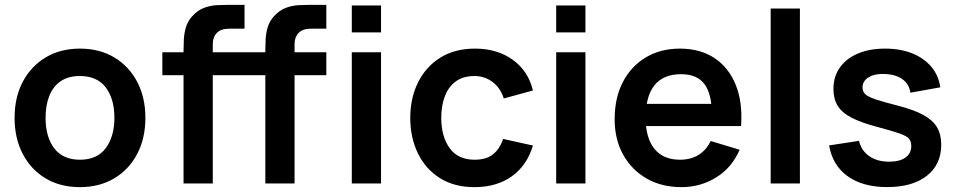

<svg xmlns="http://www.w3.org/2000/svg" viewBox="-20 -755 3933 790"><path d="M308.7 15Q227.4 15 167 -21.5Q106.6 -58 73.3 -122.3Q40 -186.6 40 -270.2Q40 -354.8 74 -419Q108 -483.2 168.5 -519.1Q228.9 -555 308.7 -555Q390 -555 450.6 -518.5Q511.2 -482.1 544.7 -417.9Q578.2 -353.7 578.2 -270.2Q578.2 -185.9 544.5 -121.7Q510.8 -57.4 450.1 -21.2Q389.4 15 308.7 15ZM308.7 -97.8Q380.2 -97.8 415.5 -146Q450.7 -194.2 450.7 -270.2Q450.7 -348.6 415 -395.4Q379.3 -442.2 308.7 -442.2Q260.2 -442.2 229 -420.3Q197.8 -398.5 182.6 -359.8Q167.5 -321.2 167.5 -270.2Q167.5 -191.4 203.3 -144.6Q239.2 -97.8 308.7 -97.8Z M735.2 0V-548.5Q735.2 -569.1 736.5 -593.7Q737.8 -618.3 745 -642.9Q752.2 -667.5 770.5 -687.7Q793.3 -713.1 820.2 -722.9Q847 -732.7 872.9 -733.8Q898.8 -735 918.7 -735H986.2V-637H923.7Q889.2 -637 872.3 -619.7Q855.5 -602.4 855.5 -574.5V0ZM648 -445.5V-540H986.2V-445.5ZM1071.7 0V-548.5Q1071.7 -569.1 1073 -593.7Q1074.2 -618.3 1081.5 -642.9Q1088.7 -667.5 1107 -687.7Q1129.8 -713.1 1156.7 -722.9Q1183.5 -732.7 1209.4 -733.8Q1235.3 -735 1255.2 -735H1322.7V-637H1260.2Q1225.7 -637 1208.8 -619.7Q1192 -602.4 1192 -574.5V0ZM984.5 -445.5V-540H1322.7V-445.5Z M1427.5 -621.8V-732.5H1547.8V-621.8ZM1427.5 0V-540H1547.8V0Z M1932.5 15Q1849.1 15 1790 -22.2Q1730.9 -59.5 1699.6 -124Q1668.2 -188.4 1668 -270Q1668.2 -352.8 1700.7 -417.2Q1733.1 -481.6 1792.6 -518.3Q1852.1 -555 1934.2 -555Q2026.2 -555 2090 -508.8Q2153.8 -462.7 2172.8 -382.7L2052.8 -349.8Q2039.1 -393.5 2006.5 -417.8Q1973.9 -442.2 1932.5 -442.2Q1885.3 -442.2 1855 -419.8Q1824.7 -397.3 1810.2 -358.4Q1795.7 -319.5 1795.5 -270Q1795.8 -192.9 1830.2 -145.4Q1864.7 -97.8 1932.5 -97.8Q1980.8 -97.8 2008.4 -119.9Q2036.1 -142 2050.2 -183.3L2172.8 -156.2Q2148.1 -73.7 2085.6 -29.3Q2023.1 15 1932.5 15Z M2268.5 -621.8V-732.5H2388.8V-621.8ZM2268.5 0V-540H2388.8V0Z M2784.3 15Q2702.4 15 2640.5 -20.5Q2578.6 -56.1 2543.8 -119Q2509 -182 2509 -264.2Q2509 -352.7 2543.1 -417.9Q2577.2 -483.2 2637.7 -519.1Q2698.2 -555 2777.7 -555Q2861.4 -555 2920.2 -515.8Q2978.9 -476.7 3007.5 -405.2Q3036.2 -333.7 3029.1 -236.3H2909.5V-280.3Q2909 -368.5 2878.5 -409.1Q2848 -449.7 2782.7 -449.7Q2708.8 -449.7 2672.6 -403.8Q2636.5 -358 2636.5 -270Q2636.5 -187.8 2672.6 -142.8Q2708.8 -97.8 2777.7 -97.8Q2822.2 -97.8 2854.3 -117.7Q2886.5 -137.5 2904 -174.8L3023.2 -139Q2992.2 -65.8 2927.4 -25.4Q2862.5 15 2784.3 15ZM2598.5 -236.3V-327.5H2970.2V-236.3Z M3151 0V-720H3271.3V0Z M3630.2 14.8Q3529.9 14.8 3467.5 -30.1Q3405.2 -75 3391.5 -156.7L3514.5 -175.5Q3523.8 -135.5 3556.5 -112.6Q3589.2 -89.7 3638.7 -89.7Q3681.8 -89.7 3705.6 -106.8Q3729.5 -123.9 3729.5 -154.2Q3729.5 -172.4 3720.7 -183.7Q3711.8 -194.9 3682.4 -205.4Q3653 -215.9 3592 -232.2Q3524.2 -249.8 3484.1 -270.6Q3444.1 -291.4 3426.6 -319.9Q3409.2 -348.4 3409.2 -389Q3409.2 -439.5 3435.5 -476.9Q3461.8 -514.2 3509.5 -534.6Q3557.2 -555 3621.7 -555Q3684.5 -555 3733.3 -535.5Q3782.1 -515.9 3812.2 -480Q3842.2 -444.2 3848.8 -395.7L3725.8 -373.5Q3721.3 -407.9 3694.5 -428Q3667.8 -448 3623.7 -450.5Q3581.2 -452.8 3555.1 -437.6Q3529 -422.4 3529 -395.2Q3529 -379.2 3539.5 -368.3Q3550.1 -357.3 3581.7 -346.5Q3613.3 -335.7 3676.5 -319.7Q3741.2 -302.9 3779.8 -281.7Q3818.4 -260.5 3835.6 -231Q3852.8 -201.6 3852.8 -159.7Q3852.8 -78.2 3793.7 -31.7Q3734.5 14.8 3630.2 14.8Z"/></svg>

Font: Manrope ExtraLight
Style: Regular
Weight: 200
Designer: Mikhail Sharanda
Foundry: Mikhail Sharanda
Version: Version 4.505